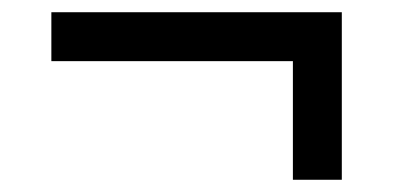

<svg xmlns="http://www.w3.org/2000/svg" viewBox="-20 -363 642 314"><path d="M539 -343V-69H459V-263H64V-343Z"/></svg>

Font: MedMera Sans Display
Style: Regular
Weight: 500
Designer: Kasper Nordkvist
Foundry: UNCUT.wtf
Version: Version 1.300